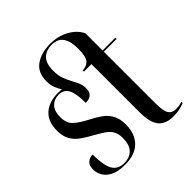

<svg xmlns="http://www.w3.org/2000/svg" viewBox="-207 -922 1083 1083"><g transform="rotate(-45 334.5 -381.0)"><path d="M176 10Q122 10 90 -6Q58 -22 43.5 -47Q29 -72 29 -99Q29 -132 46.5 -146.5Q64 -161 87 -161Q87 -76 108 -38Q129 0 180 0Q223 0 248.5 -26Q274 -52 274 -106Q274 -139 262.5 -160Q251 -181 228 -197Q205 -213 171 -232Q130 -254 101 -275Q72 -296 56 -325Q40 -354 40 -398Q40 -471 82 -508Q124 -545 195 -545Q211 -545 225 -543Q213 -561 204 -583.5Q195 -606 195 -637Q195 -707 242 -739.5Q289 -772 358 -772Q422 -772 471.5 -744.5Q521 -717 542 -673V-536H644V-526H542V-113Q542 -54 556 -31.5Q570 -9 601 -9Q612 -9 624 -10.5Q636 -12 652 -17V-7Q638 -1 615 4.5Q592 10 561 10Q503 10 473 -24Q443 -58 443 -145V-526H383V-536Q414 -536 433 -556Q452 -576 452 -638Q452 -691 438.5 -717.5Q425 -744 405 -753Q385 -762 363 -762Q318 -762 291 -736.5Q264 -711 264 -651Q264 -615 273.5 -588.5Q283 -562 295 -540.5Q307 -519 316.5 -497.5Q326 -476 326 -450Q326 -394 266 -394Q266 -469 248.5 -502Q231 -535 190 -535Q154 -535 130.5 -511Q107 -487 107 -439Q107 -391 133.5 -366Q160 -341 214 -313Q250 -295 278 -275Q306 -255 323 -225Q340 -195 340 -147Q340 -75 298.5 -32.5Q257 10 176 10Z"/></g></svg>

Font: Noto Serif Display ExtraCondensed Medium
Style: Regular
Weight: 500
Width: 2
Designer: Monotype Design Team
Foundry: Monotype Imaging Inc.
Version: Version 2.009